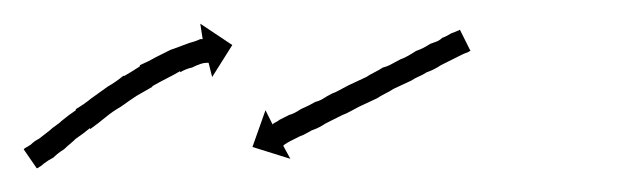

<svg xmlns="http://www.w3.org/2000/svg" viewBox="-23 -302 521 162"><path d="M-2 -177Q0 -178 3 -180Q6 -183 10 -185Q14 -188 19 -192Q21 -194 24 -196Q27 -198 29 -200Q35 -205 41 -209V-210Q48 -214 54 -219Q54 -219 54 -219Q54 -219 54 -219Q54 -219 54 -219Q54 -219 54 -219Q61 -224 68 -229Q68 -229 68 -229Q68 -229 68 -229Q68 -229 68 -229Q68 -229 68 -229Q75 -233 81 -238Q81 -238 81.5 -238Q82 -238 82 -238Q82 -238 82 -238Q82 -238 82 -238Q89 -242 95 -246Q95 -246 95 -246Q95 -246 95 -246Q95 -246 95 -246.5Q95 -247 95 -247Q102 -250 109 -254Q109 -254 109 -254Q109 -254 109 -254Q109 -254 109 -254Q109 -254 109 -254Q115 -257 121 -260Q121 -260 121 -260Q121 -260 121 -260Q121 -260 121 -260Q121 -260 121 -260Q127 -262 132 -264Q132 -264 132 -264Q132 -264 132 -264Q132 -264 132 -264Q132 -264 132 -264Q137 -266 141 -267Q141 -267 141 -267Q141 -267 141 -267Q141 -267 141 -267Q141 -267 141 -267Q144 -268 146 -269Q146 -269 146 -269Q146 -269 146 -269Q146 -269 146 -269Q146 -269 146 -269Q147 -269 148 -269L146 -282L173 -264L156 -237L153 -249Q152 -249 151 -249Q151 -249 151 -249Q151 -249 151 -249Q151 -249 151 -249Q151 -249 151 -249Q149 -249 146 -248Q146 -248 146 -248Q146 -248 146 -248Q146 -248 146 -248Q146 -248 146 -248Q143 -247 139 -245Q139 -245 139 -245Q139 -245 139 -245Q139 -245 139 -245Q139 -245 139 -245Q134 -244 129 -241Q129 -241 129 -241.5Q129 -242 129 -242Q129 -242 129 -242Q129 -242 129 -242Q124 -239 118 -236Q118 -236 118 -236Q118 -236 118 -236Q118 -236 118 -236Q118 -236 118 -236Q112 -233 105 -229Q105 -229 105 -229Q105 -229 105 -229Q105 -229 105.5 -229Q106 -229 106 -229Q99 -225 92 -221Q92 -221 92 -221Q92 -221 92 -221Q92 -221 92 -221Q92 -221 92 -221Q86 -217 79 -212Q79 -212 79 -212Q79 -212 79 -212Q79 -212 79 -212Q79 -212 79 -212Q72 -208 66 -203Q66 -203 66 -203Q66 -203 66 -203Q66 -203 66 -203Q66 -203 66 -203Q60 -198 53 -193V-194Q47 -189 41 -185Q39 -183 36 -180.5Q33 -178 31 -176Q26 -173 22 -169Q18 -167 14 -164Q12 -162 10 -161Q9 -160 8 -160L-3 -176Q-3 -176 -2 -177ZM372 -258Q369 -257 367 -256Q365 -255 363 -254Q361 -253 359 -252Q353 -249 349 -247Q346 -245 343 -243.5Q340 -242 337 -241Q334 -239 330.5 -237.5Q327 -236 324 -234Q320 -232 316.5 -230.5Q313 -229 309 -227Q306 -225 302 -223Q298 -221 295 -219Q291 -217 287.5 -215.5Q284 -214 280 -212Q276 -210 272.5 -208Q269 -206 266 -205Q262 -203 259 -201.5Q256 -200 252 -198Q249 -196 246 -194.5Q243 -193 240 -192Q238 -191 235.5 -189.5Q233 -188 230 -187Q228 -186 226 -185Q224 -184 222 -183Q220 -182 217 -180Q217 -180 216 -179L222 -168L190 -178L201 -209L207 -197Q208 -198 208 -198Q212 -200 213 -201Q215 -202 217 -203Q219 -204 221 -205Q225 -206 231 -210Q238 -213 243 -216Q247 -217 250 -219Q253 -221 257 -223Q260 -224 263.5 -226Q267 -228 271 -230Q275 -232 278.5 -233.5Q282 -235 286 -237Q289 -239 293 -241Q297 -243 300 -245Q304 -246 307.5 -248Q311 -250 315 -252Q318 -253 321.5 -255Q325 -257 328 -259Q331 -260 334 -261.5Q337 -263 340 -265Q343 -266 345.5 -267Q348 -268 350 -270Q353 -271 358 -274Q361 -275 363 -276Q364 -276 365 -277L374 -259Q373 -259 372 -258Z"/></svg>

Font: FRB American Cursive Just Arrows Thin
Style: Italic
Weight: 100
Italic angle: -25°
Version: Version 2.0;Modular Font Editor K font №1